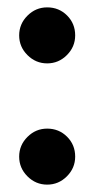

<svg xmlns="http://www.w3.org/2000/svg" viewBox="-20 -513 257 521"><path d="M32 -417Q32 -448 54.5 -470.5Q77 -493 108 -493Q140 -493 162 -471Q184 -449 184 -417Q184 -386 161.5 -363.5Q139 -341 108 -341Q77 -341 54.5 -363.5Q32 -386 32 -417ZM32 -88Q32 -119 54.5 -141.5Q77 -164 108 -164Q140 -164 162 -142Q184 -120 184 -88Q184 -57 161.5 -34.5Q139 -12 108 -12Q77 -12 54.5 -34.5Q32 -57 32 -88Z"/></svg>

Font: Prompt SemiBold
Style: Regular
Weight: 600
Designer: Katatrad Team
Foundry: CadsonDemak
Version: Version 1.000